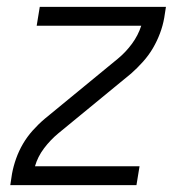

<svg xmlns="http://www.w3.org/2000/svg" viewBox="-20 -540 540 560"><path d="M10 0 15 -33Q19 -55 27 -77.5Q35 -100 47 -120.5Q59 -141 75.5 -159.5Q92 -178 111 -194L324 -369Q347 -388 365 -412.5Q383 -437 392 -465H87L96 -520H464L459 -488Q455 -465 446.5 -442.5Q438 -420 426 -399.5Q414 -379 397.5 -360.5Q381 -342 363 -326L150 -151Q127 -132 108.5 -107.5Q90 -83 82 -55H387L378 0Z"/></svg>

Font: Iosevka Term Curly Lt Obl
Style: Regular
Weight: 300
Italic angle: -9°
Designer: Belleve Invis
Foundry: Belleve Invis
Version: Version 32.3.0